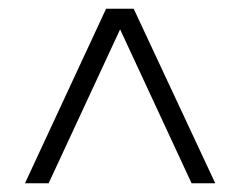

<svg xmlns="http://www.w3.org/2000/svg" viewBox="-20 -547 548 438"><path d="M471 -129H417L254 -480L91 -129H37L222 -527H285Z"/></svg>

Font: TypoPRO Montserrat Alternates
Style: Regular
Weight: 300
Designer: Julieta Ulanovsky
Foundry: Julieta Ulanovsky
Version: Version 6.001